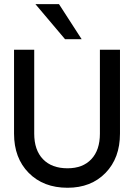

<svg xmlns="http://www.w3.org/2000/svg" viewBox="-20 -887 639 915"><path d="M148.9 -867.2H261.2L369.1 -700.2H290ZM46.9 -649.9H143.1V-250Q143.1 -171.9 184.8 -128.4Q226.6 -85 301.8 -85Q374.5 -85 415.3 -128.4Q456.1 -171.9 456.1 -250V-649.9H551.8V-250Q551.8 -133.8 482.9 -63Q414.1 7.8 301.8 7.8Q187 7.8 116.9 -63Q46.9 -133.8 46.9 -250Z"/></svg>

Font: Overused Grotesk Medium
Style: Regular
Weight: 500
Version: Version 0.002